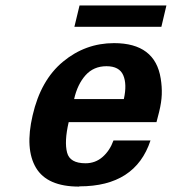

<svg xmlns="http://www.w3.org/2000/svg" viewBox="-20 -672 633 707"><path d="M574.2 -573.2H253.9L272.9 -651.9H592.8ZM272.9 14.2 271 15.1Q153.8 15.1 112.5 -54.2Q71.3 -123.5 100.1 -247.1Q129.9 -377 211.9 -444.8Q294.4 -513.2 399.9 -513.2Q551.3 -513.2 571.8 -382.8Q576.7 -353 575.7 -324.2Q574.7 -295.4 565.9 -259.8L556.2 -222.2H232.9Q216.3 -150.4 227.1 -109.9Q237.3 -70.8 294.9 -70.8Q331.1 -70.8 357.7 -94Q384.3 -117.2 397.9 -154.8H534.2Q478.5 14.2 272.9 14.2ZM436 -307.1Q448.2 -361.8 433.8 -395Q419.4 -428.2 372.1 -428.2Q324.7 -428.2 294.9 -394.8Q265.1 -361.3 252.9 -307.1Z"/></svg>

Font: Perun
Style: Bold Italic
Weight: 700
Italic angle: -12°
Foundry: Copyright (c) Stefan Peev, Context Ltd, 2016
Version: Version 001.000